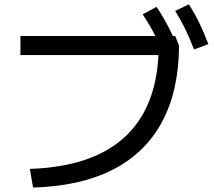

<svg xmlns="http://www.w3.org/2000/svg" viewBox="-20 -838 978 876"><path d="M703.1 -586.9H73.2V-673.8H689Q663.1 -724.6 630.9 -772.5L694.3 -806.6Q735.4 -746.1 768.6 -673.8H779.3L796.9 -629.9Q795.9 -425.3 719.7 -282.7Q643.6 -140.1 495.1 -64.2Q346.7 11.7 130.9 17.6L116.2 -67.4Q395.5 -76.7 543 -207.3Q690.4 -337.9 703.1 -586.9ZM779.3 -788.1 841.8 -818.4Q868.7 -775.9 889.6 -732.7Q910.6 -689.5 930.7 -636.7L865.2 -612.3Q845.2 -664.6 824.7 -706.5Q804.2 -748.5 779.3 -788.1Z"/></svg>

Font: Pretendard JP Medium
Style: Regular
Weight: 500
Designer: Base glyphs from Inter by Rasmus Andersson; Hangeul glyphs from Noto Sans CJK(Source Han Sans) by Jang Soo-young and Kan
Foundry: Kil Hyung-jin
Version: Version 1.309